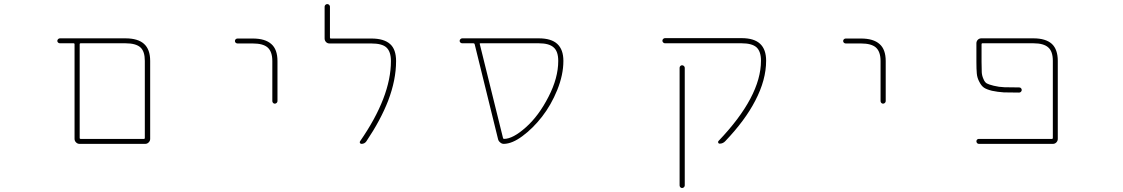

<svg xmlns="http://www.w3.org/2000/svg" viewBox="-20 -733 5540 947"><path d="M372.1 -23.4Q362.3 -23.4 355 -30.8Q347.7 -38.1 347.7 -47.9V-514.6Q347.7 -519.5 342.8 -519.5H275.4Q270.5 -519.5 266.6 -522.9Q262.7 -526.4 262.7 -531.2Q262.7 -536.1 266.6 -540Q270.5 -543.9 275.4 -543.9H598.6Q660.2 -543.9 690.4 -516.6Q720.7 -489.3 720.7 -432.6V-47.9Q720.7 -38.1 713.4 -30.8Q706.1 -23.4 696.3 -23.4ZM373 -52.7Q373 -47.9 377.9 -47.9H690.4Q694.3 -47.9 694.3 -52.7V-432.6Q694.3 -479.5 672.9 -499Q650.4 -519.5 598.6 -519.5H377.9Q373 -519.5 373 -514.6Z M1323.2 -234.4V-431.6Q1323.2 -478.5 1299.8 -499Q1277.3 -518.6 1226.6 -518.6H1151.4Q1146.5 -518.6 1142.6 -522Q1138.7 -525.4 1138.7 -530.8Q1138.7 -536.1 1142.6 -539.6Q1146.5 -543 1151.4 -543H1226.6Q1288.1 -543 1318.4 -515.6Q1348.6 -489.3 1348.6 -431.6V-234.4Q1348.6 -229.5 1344.7 -225.6Q1340.8 -221.7 1335.4 -221.7Q1330.1 -221.7 1326.7 -225.6Q1323.2 -229.5 1323.2 -234.4Z M1762.7 -23.4Q1757.8 -23.4 1755.4 -27.8Q1752.9 -32.2 1755.9 -36.1Q1908.2 -255.9 1908.2 -431.6Q1908.2 -478.5 1885.7 -499Q1864.3 -518.6 1811.5 -518.6H1605.5Q1594.7 -518.6 1587.9 -525.9Q1581.1 -533.2 1581.1 -543V-700.2Q1581.1 -705.1 1585 -709Q1588.9 -712.9 1594.2 -712.9Q1599.6 -712.9 1603.5 -709Q1607.4 -705.1 1607.4 -700.2V-547.9Q1607.4 -543 1611.3 -543H1811.5Q1874 -543 1904.3 -515.6Q1933.6 -489.3 1933.6 -431.6Q1933.6 -338.9 1894.5 -236.3Q1857.4 -140.6 1787.1 -36.1Q1778.3 -23.4 1762.7 -23.4Z M2465.8 -23.4Q2465.8 -23.4 2464.8 -23.4Q2455.1 -23.4 2447.3 -30.3Q2438.5 -37.1 2436.5 -46.9L2321.3 -514.6Q2320.3 -519.5 2315.4 -519.5H2259.8Q2254.9 -519.5 2251 -522.9Q2247.1 -526.4 2247.1 -531.2Q2247.1 -536.1 2251 -540Q2254.9 -543.9 2259.8 -543.9H2637.7Q2699.2 -543.9 2729 -516.1Q2758.8 -488.3 2758.8 -432.6Q2758.8 -364.3 2728.5 -289.1Q2698.2 -214.8 2653.3 -157.2Q2608.4 -99.6 2556.6 -61.5Q2506.8 -24.4 2465.8 -23.4ZM2460.9 -52.7Q2461.9 -47.9 2465.8 -47.9Q2509.8 -47.9 2574.2 -105.5Q2637.7 -162.1 2685.5 -255.9Q2733.4 -348.6 2733.4 -432.6Q2733.4 -479.5 2710.9 -499Q2688.5 -519.5 2637.7 -519.5H2349.6Q2344.7 -519.5 2346.7 -514.6Z M3332 181.6V-398.4Q3332 -403.3 3335.4 -407.2Q3338.9 -411.1 3344.2 -411.1Q3349.6 -411.1 3353.5 -407.2Q3357.4 -403.3 3357.4 -398.4V181.6Q3357.4 186.5 3353.5 190.4Q3349.6 194.3 3344.2 194.3Q3338.9 194.3 3335.4 190.4Q3332 186.5 3332 181.6ZM3529.3 -24.4Q3524.4 -24.4 3522.5 -28.8Q3520.5 -33.2 3523.4 -37.1Q3733.4 -256.8 3733.4 -433.6Q3733.4 -479.5 3710.9 -500Q3688.5 -519.5 3637.7 -519.5H3259.8Q3254.9 -519.5 3251 -523.4Q3247.1 -527.3 3247.1 -532.2Q3247.1 -537.1 3251 -541Q3254.9 -544.9 3259.8 -544.9H3637.7Q3699.2 -544.9 3729 -517.1Q3758.8 -489.3 3758.8 -433.6Q3758.8 -338.9 3705.1 -236.3Q3655.3 -139.6 3557.6 -37.1Q3545.9 -24.4 3529.3 -24.4Z M4323.2 -234.4V-431.6Q4323.2 -478.5 4299.8 -499Q4277.3 -518.6 4226.6 -518.6H4151.4Q4146.5 -518.6 4142.6 -522Q4138.7 -525.4 4138.7 -530.8Q4138.7 -536.1 4142.6 -539.6Q4146.5 -543 4151.4 -543H4226.6Q4288.1 -543 4318.4 -515.6Q4348.6 -489.3 4348.6 -431.6V-234.4Q4348.6 -229.5 4344.7 -225.6Q4340.8 -221.7 4335.4 -221.7Q4330.1 -221.7 4326.7 -225.6Q4323.2 -229.5 4323.2 -234.4Z M4807.6 -23.4Q4802.7 -23.4 4799.3 -27.3Q4795.9 -31.2 4795.9 -36.1Q4795.9 -41 4799.3 -44.4Q4802.7 -47.9 4807.6 -47.9H5168.9Q5172.9 -47.9 5172.9 -52.7V-432.6Q5172.9 -479.5 5150.4 -499Q5127.9 -519.5 5077.1 -519.5H4825.2Q4821.3 -519.5 4821.3 -514.6V-427.7Q4821.3 -393.6 4822.3 -377Q4823.2 -360.4 4830.1 -344.7Q4836.9 -327.1 4847.7 -321.3Q4856.4 -316.4 4881.3 -310.1Q4906.2 -303.7 4934.6 -302.7Q4959 -301.8 5006.8 -301.8Q5012.7 -301.8 5016.1 -297.9Q5019.5 -293.9 5019.5 -289.1Q5019.5 -284.2 5015.6 -280.3Q5011.7 -276.4 5006.8 -276.4Q4959 -276.4 4931.6 -277.3Q4900.4 -279.3 4873 -285.2Q4845.7 -292 4833 -300.8Q4820.3 -309.6 4810.5 -329.1Q4799.8 -348.6 4797.9 -370.1Q4795.9 -391.6 4795.9 -427.7V-519.5Q4795.9 -529.3 4802.7 -536.6Q4809.6 -543.9 4820.3 -543.9H5077.1Q5137.7 -543.9 5168 -516.6Q5197.3 -489.3 5197.3 -432.6V-47.9Q5197.3 -38.1 5190.4 -30.8Q5183.6 -23.4 5172.9 -23.4Z"/></svg>

Font: Rounded-X Mgen+ 1m thin
Style: Regular
Weight: 100
Designer: [Source Han Sans]
Ryoko NISHIZUKA  (kana & ideographs); Paul D. Hunt (Latin, Greek & Cyrillic); Wenlong ZHANG  (bopomofo
Version: Version 1.059.20150602